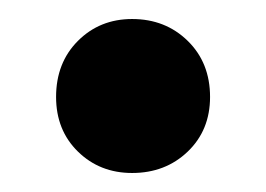

<svg xmlns="http://www.w3.org/2000/svg" viewBox="-20 -401 280 202"><path d="M119 -219Q85 -219 62 -241.5Q39 -264 39 -299Q39 -335 62 -358Q85 -381 119 -381Q154 -381 177.5 -358Q201 -335 201 -299Q201 -264 177.5 -241.5Q154 -219 119 -219Z"/></svg>

Font: Radio Canada Big SemiBold
Style: Regular
Weight: 600
Designer: Étienne Aubert Bonn
Foundry: Coppers and Brasses
Version: Version 1.001